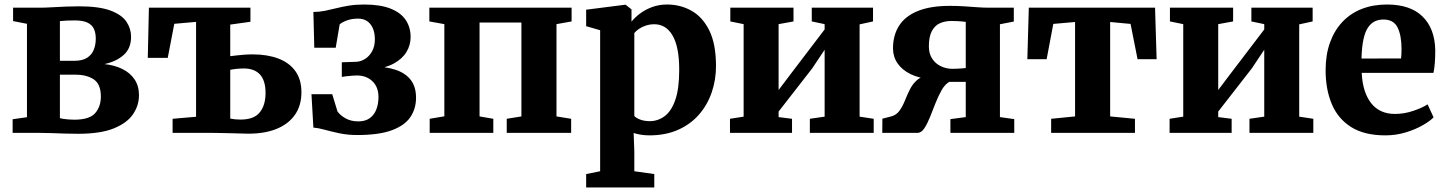

<svg xmlns="http://www.w3.org/2000/svg" viewBox="-20 -589 6413 851"><path d="M326 4Q298.5 4 268 3Q237.5 2 208.8 1Q180 0 159 0H36V-60.5L99.5 -69.5V-483.5L38 -495.5V-555H163.5Q181.5 -555 211 -556.8Q240.5 -558.5 272.5 -559.8Q304.5 -561 329.5 -561Q420 -561 470.2 -542Q520.5 -523 540.8 -492.2Q561 -461.5 561 -426Q561 -374.5 528 -345.2Q495 -316 443 -305Q488.5 -300 522.8 -283Q557 -266 576.5 -237Q596 -208 596 -167Q596 -122 569.8 -83Q543.5 -44 484.5 -20Q425.5 4 326 4ZM309.5 -58.5Q376 -58.5 401.5 -87.2Q427 -116 427 -161Q427 -216 395.8 -237Q364.5 -258 314.5 -258H245.5V-65.5Q251.5 -63.5 261.5 -62Q271.5 -60.5 284.2 -59.5Q297 -58.5 309.5 -58.5ZM245.5 -319.5H309.5Q345.5 -319.5 366.2 -333Q387 -346.5 395.8 -369Q404.5 -391.5 404.5 -417.5Q404.5 -442.5 396.5 -460.5Q388.5 -478.5 368.2 -488.5Q348 -498.5 311 -498.5Q294 -498.5 277.2 -497.8Q260.5 -497 245.5 -495.5Z M1081.5 3.5Q1072.5 3.5 1051.5 2.8Q1030.5 2 1005.2 1.5Q980 1 957 0.5Q934 0 921.5 0H745V-62.5L849 -71.5V-492L752.5 -483.5L723.5 -332.5H635L640 -555H1090V-492.5L1000.5 -480V-340Q1011.5 -341.5 1027.2 -343.2Q1043 -345 1061.8 -346.5Q1080.5 -348 1100 -348Q1165 -348 1213.8 -329.5Q1262.5 -311 1289.2 -273.8Q1316 -236.5 1316 -180Q1316 -121.5 1287.5 -80.5Q1259 -39.5 1206.5 -18Q1154 3.5 1081.5 3.5ZM1046 -59Q1105.5 -59 1131.2 -90.8Q1157 -122.5 1157 -177Q1157 -231.5 1132.5 -258.5Q1108 -285.5 1061 -285.5Q1044.5 -285.5 1028.2 -283.8Q1012 -282 1000.5 -279.5V-63.5Q1009 -61.5 1021 -60.2Q1033 -59 1046 -59Z M1563.5 9.5Q1521 9.5 1484.5 1.8Q1448 -6 1419 -14Q1390 -22 1369 -23.5L1360.5 -171.5H1452.5L1476 -94.5Q1489 -77 1512.5 -64Q1536 -51 1568 -51Q1599.5 -51 1619.2 -65.5Q1639 -80 1648.2 -104.5Q1657.5 -129 1657.5 -159Q1657.5 -203 1630.8 -228.8Q1604 -254.5 1561.5 -254.5Q1555 -254.5 1541.2 -253.5Q1527.5 -252.5 1514.5 -251Q1501.5 -249.5 1495 -248V-313L1557 -315Q1578 -315.5 1597.2 -327.2Q1616.5 -339 1629 -361.2Q1641.5 -383.5 1641.5 -414.5Q1641.5 -443 1632.5 -463.8Q1623.5 -484.5 1607 -495.5Q1590.5 -506.5 1567.5 -506.5Q1538 -506.5 1515.8 -497.8Q1493.5 -489 1485.5 -481L1468 -377.5H1373L1369 -536Q1395 -536 1419.8 -541Q1444.5 -546 1470.2 -552.5Q1496 -559 1526.2 -564Q1556.5 -569 1593.5 -569Q1665.5 -569 1711.2 -550.8Q1757 -532.5 1778.5 -500Q1800 -467.5 1800 -425Q1800 -389 1781.5 -358.5Q1763 -328 1725.5 -307.5Q1688 -287 1630 -280.5V-295Q1689.5 -294 1733 -279.8Q1776.5 -265.5 1800.2 -235.2Q1824 -205 1824 -155.5Q1824 -107.5 1799 -70.2Q1774 -33 1717 -11.8Q1660 9.5 1563.5 9.5Z M1884.5 0V-62.5L1949.5 -73.5V-482L1883 -494V-555H2513.5V-494L2446.5 -482V-73L2511.5 -62.5V0H2226V-62.5L2291 -73V-489H2105.5V-73L2166.5 -62.5V0Z M2578 242V182.5L2640 170V-455L2578 -473V-546L2750.5 -568H2753L2779 -547.5V-493Q2792.5 -510.5 2815.8 -528.2Q2839 -546 2869.8 -557.5Q2900.5 -569 2936.5 -569Q2996 -569 3045.2 -541.2Q3094.5 -513.5 3124 -453.5Q3153.5 -393.5 3153.5 -296Q3153.5 -235 3134.5 -179.5Q3115.5 -124 3078 -81Q3040.5 -38 2985.2 -13.5Q2930 11 2857.5 11Q2839 11 2819.2 7.8Q2799.5 4.5 2788.5 0.5L2791.5 81.5V170L2880 182.5V242ZM2860 -52Q2896 -52 2925.8 -74Q2955.5 -96 2973 -145.8Q2990.5 -195.5 2990.5 -279Q2990.5 -333 2982.5 -371.5Q2974.5 -410 2959.5 -434.2Q2944.5 -458.5 2924.5 -470Q2904.5 -481.5 2880.5 -481.5Q2860.5 -481.5 2843 -475.8Q2825.5 -470 2812.2 -461Q2799 -452 2791.5 -442.5V-75Q2798.5 -66.5 2817 -59.2Q2835.5 -52 2860 -52Z M3215.5 0V-62.5L3276 -72V-482L3217 -494V-555H3497V-494L3431 -482V-190L3486.5 -263.5L3635 -458.5V-482L3578 -494V-555H3849.5V-494L3790 -481V-72L3852.5 -62.5V0H3569.5V-62.5L3635 -72V-368.5L3580 -286L3431 -94.5V-70L3490.5 -62.5V0Z M3890.5 0 3891 -63 3930 -73Q3953 -79 3966.8 -98.2Q3980.5 -117.5 3990.8 -143.2Q4001 -169 4013.5 -193.8Q4026 -218.5 4046.5 -235.8Q4067 -253 4101.5 -255V-239Q4052 -242.5 4015.2 -260.8Q3978.5 -279 3958.2 -308.2Q3938 -337.5 3938 -374.5Q3938 -432.5 3965 -475Q3992 -517.5 4048 -540.2Q4104 -563 4190 -563Q4222.5 -563 4253.2 -561Q4284 -559 4311 -557Q4338 -555 4358 -555H4473.5V-493.5L4412 -481.5V-70L4475.5 -61V0H4192.5V-61L4260.5 -70V-226H4187Q4167.5 -214.5 4153 -188.5Q4138.5 -162.5 4126 -130.8Q4113.5 -99 4101.8 -69.5Q4090 -40 4076.8 -20.2Q4063.5 -0.5 4047 0ZM4201 -284Q4211 -284 4222 -284.5Q4233 -285 4243.2 -285.8Q4253.5 -286.5 4260.5 -287.5V-492Q4253 -493 4242.5 -494Q4232 -495 4220 -495.5Q4208 -496 4196 -496Q4168 -496 4145.5 -485.8Q4123 -475.5 4110 -450.8Q4097 -426 4097 -383Q4097 -351.5 4111.5 -329.2Q4126 -307 4150 -295.5Q4174 -284 4201 -284Z M4639 0V-62.5L4745 -73V-491.5L4648.5 -483L4619 -326.5H4533.5L4540 -555H5099.5L5106.5 -326.5H5022L4991 -483L4900.5 -491.5V-73L5010.5 -62.5V0Z M5164 0V-62.5L5224.5 -72V-482L5165.5 -494V-555H5445.5V-494L5379.5 -482V-190L5435 -263.5L5583.5 -458.5V-482L5526.5 -494V-555H5798V-494L5738.5 -481V-72L5801 -62.5V0H5518V-62.5L5583.5 -72V-368.5L5528.5 -286L5379.5 -94.5V-70L5439 -62.5V0Z M6120.5 11Q6027 11 5968.5 -26Q5910 -63 5882.8 -128Q5855.5 -193 5855.5 -277.5Q5855.5 -346.5 5875 -400.5Q5894.5 -454.5 5930.2 -492.2Q5966 -530 6016 -549.5Q6066 -569 6127.5 -569Q6231 -569 6285.2 -515.8Q6339.5 -462.5 6341.5 -367Q6341.5 -334 6339.5 -309.2Q6337.5 -284.5 6333.5 -266H6015.5Q6017.5 -222.5 6028.2 -188.8Q6039 -155 6057.5 -131.5Q6076 -108 6102.5 -96Q6129 -84 6163.5 -84Q6204 -84 6244.5 -97.8Q6285 -111.5 6307.5 -126.5L6334 -69Q6318.5 -52.5 6285.8 -33.8Q6253 -15 6210 -2Q6167 11 6120.5 11ZM6014.5 -329.5 6190 -330Q6191 -340 6191.5 -350.8Q6192 -361.5 6192 -372Q6192 -431.5 6174.5 -467Q6157 -502.5 6112 -502.5Q6091.5 -502.5 6074.5 -494.8Q6057.5 -487 6044.2 -468.2Q6031 -449.5 6023.5 -415.8Q6016 -382 6014.5 -329.5Z"/></svg>

Font: Merriweather 20pt ExtraBold
Style: Regular
Weight: 800
Version: Version 2.100